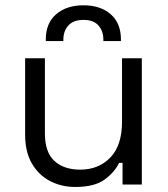

<svg xmlns="http://www.w3.org/2000/svg" viewBox="-20 -714 652 743"><path d="M271 9.5Q217.5 9.5 173.2 -13.6Q129 -36.8 103.1 -81.9Q77.2 -127 77.2 -192.5V-488.5H153.8V-198Q153.8 -124.8 190.6 -91.1Q227.5 -57.5 290.5 -57.5Q361.2 -57.5 406.8 -104.2Q452.2 -151 452.2 -243.2V-488.5H528.8V0H454.2V-83.8H440.8Q424.2 -48.2 385.2 -19.4Q346.2 9.5 271 9.5ZM225.2 -555H157.2V-561Q157.2 -624.5 197.4 -659Q237.5 -693.5 303 -693.5Q368.5 -693.5 408.2 -659Q448 -624.5 448 -561V-555H380V-560.5Q380 -593.8 361 -615.4Q342 -637 303 -637Q264 -637 244.6 -615.4Q225.2 -593.8 225.2 -560.5Z"/></svg>

Font: Space Grotesk Variable Light
Style: Regular
Weight: 300
Designer: Florian Karsten
Foundry: Florian Karsten
Version: Version 2.000